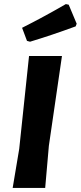

<svg xmlns="http://www.w3.org/2000/svg" viewBox="-20 -919 395 939"><path d="M302 -899 316 -896 355 -803 350 -790Q230 -746 127 -715L112 -719L88 -783Q197 -838 302 -899ZM283 -645 219 -206 201 0H42L74 -191L122 -645Z"/></svg>

Font: Alegreya Sans ExtraBold
Style: Italic
Weight: 800
Italic angle: -7°
Designer: Juan Pablo del Peral
Foundry: Huerta Tipografica
Version: Version 2.007